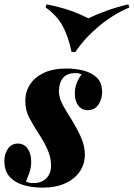

<svg xmlns="http://www.w3.org/2000/svg" viewBox="-40 -846 613 880"><path d="M79 -14Q87 -10 95.5 -8.5Q104 -7 116 -7Q150 -7 172 -28.5Q194 -50 194 -88Q194 -122 179 -157.5Q164 -193 137 -234Q113 -271 94.5 -305.5Q76 -340 76 -383Q76 -426 98 -459.5Q120 -493 162 -512.5Q204 -532 266 -532Q306 -532 343 -522.5Q380 -513 404 -490Q428 -467 428 -423Q428 -405 421 -385.5Q414 -366 399.5 -353.5Q385 -341 362 -341Q335 -341 319 -362Q303 -383 303 -417Q303 -446 313 -469Q323 -492 334 -505Q324 -511 304 -511Q269 -511 250 -490Q231 -469 230 -429Q230 -407 238.5 -385.5Q247 -364 260.5 -342.5Q274 -321 289 -296Q321 -243 335 -207.5Q349 -172 349 -137Q349 -95 326.5 -61Q304 -27 260.5 -6.5Q217 14 155 14Q110 14 70 3Q30 -8 5 -35Q-20 -62 -20 -108Q-20 -141 -3.5 -164.5Q13 -188 42 -188Q70 -188 86.5 -165Q103 -142 103 -105Q103 -77 94 -52.5Q85 -28 79 -14ZM365 -762Q402 -780 449 -797Q496 -814 548 -826L553 -812Q476 -779 410.5 -723.5Q345 -668 306 -608H288Q273 -680 246.5 -728Q220 -776 169 -812L173 -826Q239 -813 282.5 -797.5Q326 -782 365 -762Z"/></svg>

Font: Playfair Display ExtraBold
Style: Italic
Weight: 800
Italic angle: -14°
Designer: Claus Eggers Sørensen
Foundry: Claus Eggers Sørensen
Version: Version 1.203